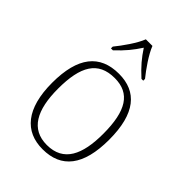

<svg xmlns="http://www.w3.org/2000/svg" viewBox="-223 -872 988 988"><g transform="rotate(45 270.5 -378.0)"><path d="M152 -619V-606H166C213 -650 239 -682 269 -728C299 -682 326 -650 374 -606H387V-619C356 -657 311 -721 294 -766H246C229 -721 183 -657 152 -619ZM270 10C406 10 478 -79 478 -267C478 -458 404 -543 274 -543C135 -543 63 -454 63 -267C63 -79 141 10 270 10ZM270 -21C155 -21 106 -111 106 -267C106 -430 153 -512 274 -512C386 -512 435 -434 435 -267C435 -116 392 -21 270 -21Z"/></g></svg>

Font: Noto Serif Sinhala ExtraLight
Style: Regular
Weight: 200
Designer: Jelle Bosma - Monotype Design Team
Foundry: Monotype Imaging Inc.
Version: Version 2.007